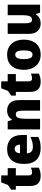

<svg xmlns="http://www.w3.org/2000/svg" viewBox="1262 -1966 714 3279"><g transform="rotate(-90 1619.5 -327.0)"><path d="M311 -137Q332 -137 352.5 -142Q373 -147 395 -156V-21Q365 -7 332 1.5Q299 10 253 10Q171 10 126.5 -32.5Q82 -75 82 -182V-414H19V-495L99 -548L144 -664H263V-553H387V-414H263V-191Q263 -137 311 -137Z M711 -563Q823 -563 888 -499Q953 -435 953 -310V-225H640Q641 -177 668.5 -150Q696 -123 751 -123Q798 -123 837.5 -133.5Q877 -144 920 -166V-31Q881 -10 836 0Q791 10 728 10Q604 10 531.5 -59.5Q459 -129 459 -273Q459 -419 527 -491Q595 -563 711 -563ZM717 -434Q686 -434 665.5 -413Q645 -392 642 -343H788Q788 -385 769 -409.5Q750 -434 717 -434Z M1370 -563Q1451 -563 1500 -513Q1549 -463 1549 -360V0H1368V-304Q1368 -359 1355 -387Q1342 -415 1308 -415Q1262 -415 1246 -374Q1230 -333 1230 -246V0H1049V-553H1187L1210 -482H1218Q1241 -521 1279 -542Q1317 -563 1370 -563Z M1918 -137Q1939 -137 1959.5 -142Q1980 -147 2002 -156V-21Q1972 -7 1939 1.5Q1906 10 1860 10Q1778 10 1733.5 -32.5Q1689 -75 1689 -182V-414H1626V-495L1706 -548L1751 -664H1870V-553H1994V-414H1870V-191Q1870 -137 1918 -137Z M2581 -278Q2581 -193 2552.5 -128Q2524 -63 2466.5 -26.5Q2409 10 2323 10Q2244 10 2186 -26.5Q2128 -63 2097 -128Q2066 -193 2066 -278Q2066 -409 2132.5 -486Q2199 -563 2326 -563Q2401 -563 2458.5 -530Q2516 -497 2548.5 -433Q2581 -369 2581 -278ZM2249 -277Q2249 -205 2266.5 -167Q2284 -129 2325 -129Q2365 -129 2381.5 -167Q2398 -205 2398 -278Q2398 -350 2381.5 -387Q2365 -424 2324 -424Q2285 -424 2267 -387.5Q2249 -351 2249 -277Z M3179 -553V0H3042L3020 -69H3010Q2986 -28 2946.5 -9Q2907 10 2858 10Q2780 10 2730 -40Q2680 -90 2680 -193V-553H2861V-249Q2861 -195 2874 -166.5Q2887 -138 2918 -138Q2968 -138 2983.5 -180.5Q2999 -223 2999 -300V-553Z"/></g></svg>

Font: Noto Sans Gurmukhi UI SemiCondensed Black
Style: Regular
Weight: 900
Width: 4
Designer: Jelle Bosma - Monotype Design Team
Foundry: Monotype Imaging Inc.
Version: Version 2.004; ttfautohint (v1.8.4.7-5d5b)